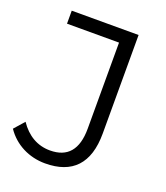

<svg xmlns="http://www.w3.org/2000/svg" viewBox="-136 -791 768 888"><g transform="rotate(20 248.0 -347.0)"><path d="M189 6C323 6 393 -67 393 -215V-700H64V-636H320V-212C320 -109 276 -58 190 -58C128 -58 77 -88 39 -144L-5 -94C38 -30 110 6 189 6Z"/></g></svg>

Font: Montserrat Lite
Style: Regular
Weight: 400
Designer: Julieta Ulanovsky
Foundry: Julieta Ulanovsky
Version: Version 7.200;PS 007.200;hotconv 1.0.88;makeotf.lib2.5.64775